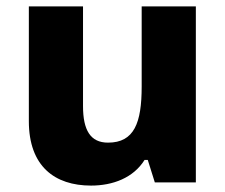

<svg xmlns="http://www.w3.org/2000/svg" viewBox="-20 -569 703 599"><path d="M591 -549H422V-299C422 -186 399 -124 317 -124C262 -124 239 -163 239 -238V-549H70V-191C70 -50 151 10 264 10C332 10 396 -14 431 -70H441L463 0H591Z"/></svg>

Font: Noto Sans Telugu ExtraBold
Style: Regular
Weight: 800
Designer: Jelle Bosma - Monotype Design Team
Foundry: Monotype Imaging Inc.
Version: Version 2.005